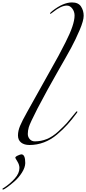

<svg xmlns="http://www.w3.org/2000/svg" viewBox="-55 -1171 709 1581"><path d="M121 100Q153 100 153 172Q152 209 125.5 250.5Q99 292 65.5 321.5Q32 351 4.5 370.5Q-23 390 -29 390Q-35 390 -35 386Q-35 383 -33.5 381.5Q-32 380 -28 378Q-24 376 -21 374Q28 342 66.5 299Q105 256 105 212Q105 186 88 158.5Q71 131 71 128Q71 119 92 109.5Q113 100 121 100ZM254 -278Q192 -157 182 -123Q174 -95 174 -68Q174 -43 190 -25Q206 -7 232 -7Q284 -7 331.5 -26.5Q379 -46 426 -89.5Q473 -133 494.5 -157Q516 -181 560 -236Q567 -244 570 -248Q574 -254 578 -254Q582 -254 582 -250Q582 -248 580 -244Q538 -187 501 -146Q464 -105 414.5 -63Q365 -21 307.5 1Q250 23 188 23Q144 23 118.5 2.5Q93 -18 93 -56Q93 -93 110 -134Q127 -175 168 -248Q224 -347 368 -606Q408 -677 426.5 -711Q445 -745 483.5 -820.5Q522 -896 540.5 -951Q559 -1006 559 -1043Q559 -1075 540.5 -1100Q522 -1125 496 -1125Q448 -1125 381 -1071Q363 -1057 362 -1057Q357 -1057 357 -1062Q357 -1065 376 -1081Q465 -1151 538 -1151Q590 -1151 612 -1117.5Q634 -1084 634 -1041Q634 -1001 600.5 -922.5Q567 -844 531 -777.5Q495 -711 419 -579Q339 -440 254 -278Z"/></svg>

Font: Miama Nueva
Style: Medium
Weight: 400
Italic angle: -28°
Version: Version 1.0